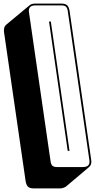

<svg xmlns="http://www.w3.org/2000/svg" viewBox="-20 -840 529 1069"><path d="M358 -774Q356 -793 348.5 -801.5Q341 -810 322 -810H177Q158 -810 148.5 -801.5Q139 -793 141 -774L261 54Q263 73 270.5 81.5Q278 90 297 90H442Q461 90 470.5 81.5Q480 73 478 54ZM313 209H168Q145 209 135 198.5Q125 188 122 164L2 -664Q1 -677 4 -686.5Q7 -696 14 -702L144 -810L143 -809Q149 -815 157.5 -817.5Q166 -820 177 -820H322Q345 -820 355 -809.5Q365 -799 368 -775L488 52Q490 65 486.5 74.5Q483 84 476 90L347 199Q341 203 332 206Q323 209 313 209ZM263 -720 367 0H357L253 -720Z"/></svg>

Font: Bungee Shade
Style: Regular
Weight: 400
Designer: David Jonathan Ross
Foundry: David Jonathan Ross
Version: Version 1.000;PS 1.0;hotconv 1.0.72;makeotf.lib2.5.5900